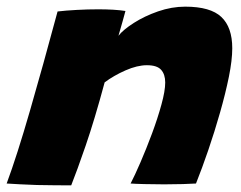

<svg xmlns="http://www.w3.org/2000/svg" viewBox="-39 -550 724 577"><path d="M175 7Q156 7 128.2 6.8Q100.5 6.5 72 6Q50 5 20.5 3.8Q-9 2.5 -19 1.5Q12 -82 51.2 -217.8Q90.5 -353.5 134 -515.5Q158.5 -518.5 191.5 -520.2Q224.5 -522 256.5 -522Q280 -522 301.2 -520.8Q322.5 -519.5 338 -517Q336.5 -510.5 329.5 -486Q322.5 -461.5 317 -442.5Q331 -460.5 363 -481Q395 -501.5 436 -515.8Q477 -530 517.5 -530Q593.5 -530 626.2 -499Q659 -468 659 -405Q659 -369.5 648.8 -319Q638.5 -268.5 622.2 -211.5Q606 -154.5 587 -99Q568 -43.5 550 1.5Q537 2.5 510.5 3.2Q484 4 454.5 4Q422.5 4 394 3.2Q365.5 2.5 353.5 1.5Q366 -22.5 383.5 -63Q401 -103.5 418 -149.2Q435 -195 446.2 -236Q457.5 -277 457.5 -302Q457.5 -326.5 445.2 -340.2Q433 -354 402.5 -354Q373.5 -354 338.2 -338.5Q303 -323 275.5 -302.5Q245 -189.5 218.5 -112.5Q192 -35.5 175 7Z"/></svg>

Font: Grandstander Black
Style: Italic
Weight: 900
Italic angle: -15°
Designer: Tyler Finck
Foundry: Etcetera Type Co
Version: Version 1.200; ttfautohint (v1.8.3)